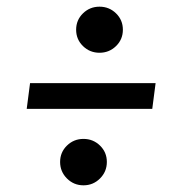

<svg xmlns="http://www.w3.org/2000/svg" viewBox="-20 -600 540 575"><path d="M60 -274 70 -351H446L436 -274ZM160 -115Q160 -144 180.5 -164Q201 -184 230 -184Q259 -184 279.5 -164Q300 -144 300 -115Q300 -86 279.5 -65.5Q259 -45 230 -45Q201 -45 180.5 -65.5Q160 -86 160 -115ZM208 -511Q208 -540 228.5 -560Q249 -580 278 -580Q307 -580 327.5 -560Q348 -540 348 -511Q348 -482 327.5 -462Q307 -442 278 -442Q249 -442 228.5 -462Q208 -482 208 -511Z"/></svg>

Font: Yekcdsyqcyvpieeyorgstswgcgt
Style: Regular
Weight: 400
Italic angle: -8°
Designer: Carrois Corporate & Edenspiekermann
Foundry: Carrois Corporate GbR & Edenspiekermann AG
Version: Version 2.001